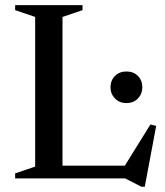

<svg xmlns="http://www.w3.org/2000/svg" viewBox="-20 -695 644 748"><path d="M544 32.5H531L467.5 0H161.5V-49.5H520.5L456 -33L566 -210L588.5 -204.5ZM223.5 -629V0H39V-19.5L117 -46V-629L39 -655.5V-675H301.5V-655.5ZM472.5 -293.5Q445 -293.5 427.8 -311.5Q410.5 -329.5 410.5 -355Q410.5 -381.5 427.8 -399Q445 -416.5 472.5 -416.5Q500.5 -416.5 517.5 -399Q534.5 -381.5 534.5 -355Q534.5 -329.5 517.5 -311.5Q500.5 -293.5 472.5 -293.5Z"/></svg>

Font: Newsreader 24pt Medium
Style: Regular
Weight: 500
Designer: Hugues Gentile
Foundry: Production Type
Version: Version 1.003